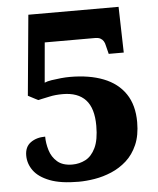

<svg xmlns="http://www.w3.org/2000/svg" viewBox="-52 -759 671 814"><g transform="rotate(-5 283.5 -352.0)"><path d="M250 10Q174 10 127.5 -8Q81 -26 59.5 -55.5Q38 -85 38 -120Q38 -157 63 -175Q88 -193 125 -193Q125 -165 134 -135Q143 -105 166 -85Q189 -65 230 -65Q260 -65 286 -78.5Q312 -92 328.5 -126Q345 -160 345 -220Q345 -295 312 -330.5Q279 -366 215 -366Q183 -366 158.5 -360.5Q134 -355 109 -350L67 -372L99 -714H483L488 -519H424L415 -555Q413 -566 408 -574Q403 -582 394.5 -586.5Q386 -591 372 -591H158L143 -421Q154 -426 173 -429Q192 -432 213 -434Q234 -436 251 -436Q334 -436 394 -412.5Q454 -389 486.5 -341Q519 -293 519 -220Q519 -164 501.5 -124Q484 -84 455 -58Q426 -32 390.5 -17Q355 -2 318.5 4Q282 10 250 10Z"/></g></svg>

Font: Noto Rashi Hebrew ExtraBold
Style: Regular
Weight: 800
Version: Version 1.006